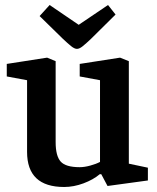

<svg xmlns="http://www.w3.org/2000/svg" viewBox="-20 -735 625 766"><path d="M236 11Q162 11 125 -24Q88 -59 88 -129V-415L7 -430V-480L168 -505L202 -491V-168Q202 -113 222 -90.5Q242 -68 298 -68Q317 -68 340.5 -74.5Q364 -81 379 -89V-415L298 -430V-480L459 -505L494 -491V-82L570 -66V-15L409 7L384 -40H378Q352 -18 313 -3.5Q274 11 236 11ZM287 -540Q277 -540 263 -551.5Q249 -563 231 -580L138 -671L178 -715L294 -636L411 -715L441 -677L343 -580Q324 -562 310.5 -551Q297 -540 287 -540Z"/></svg>

Font: Faustina Light SemiBold
Style: Regular
Weight: 600
Version: Version 1.200